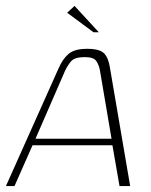

<svg xmlns="http://www.w3.org/2000/svg" viewBox="-31 -629 509 649"><path d="M-11 0 167 -398Q181 -430 201 -447Q221 -464 264 -464Q306 -464 321 -448.5Q336 -433 341 -398L409 0H373L349 -138H79L18 0ZM89 -160H346L307 -390Q304 -408 295 -422Q286 -436 256 -436Q221 -436 209 -421.5Q197 -407 189 -390ZM285 -520 196 -586 221 -609 303 -520Z"/></svg>

Font: Genos Thin ExtraLight
Style: Italic
Weight: 250
Italic angle: -8°
Version: Version 1.010